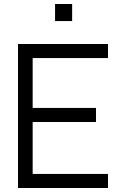

<svg xmlns="http://www.w3.org/2000/svg" viewBox="-20 -940 610 960"><path d="M255.3 -834.7V-920H340.7V-834.7ZM70 0V-720H520V-649.7H143.3V-400.3H460V-330H143.3V-70.3H520V0Z"/></svg>

Font: Manrope
Style: Regular
Weight: 400
Designer: Mikhail Sharanda
Foundry: Mikhail Sharanda
Version: Version 4.503